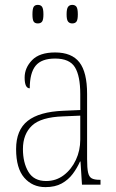

<svg xmlns="http://www.w3.org/2000/svg" viewBox="-20 -757 475 787"><path d="M166 10Q113 10 79.5 -28.5Q46 -67 46 -146Q46 -224 93.5 -261.5Q141 -299 240 -303L309 -306V-371Q309 -446 287 -481.5Q265 -517 206 -517Q150 -517 126 -487.5Q102 -458 102 -395Q81 -395 81 -439Q81 -479 111.5 -510.5Q142 -542 206 -542Q274 -542 305.5 -501.5Q337 -461 337 -372V-105Q337 -68 341 -50Q345 -32 356 -26Q367 -20 388 -20H392V0H316L310 -95H308Q296 -68 278 -44Q260 -20 233 -5Q206 10 166 10ZM169 -15Q210 -15 241.5 -39Q273 -63 291 -101.5Q309 -140 309 -185V-283L239 -280Q148 -277 111 -242Q74 -207 74 -146Q74 -90 96.5 -52.5Q119 -15 169 -15ZM276 -661Q265 -661 259 -668.5Q253 -676 253 -698Q253 -721 259 -729Q265 -737 276 -737Q288 -737 293.5 -729Q299 -721 299 -698Q299 -676 293.5 -668.5Q288 -661 276 -661ZM135 -661Q123 -661 118 -668.5Q113 -676 113 -698Q113 -721 118 -729Q123 -737 135 -737Q147 -737 152.5 -729Q158 -721 158 -698Q158 -676 152.5 -668.5Q147 -661 135 -661Z"/></svg>

Font: Noto Serif Ethiopic Condensed Thin
Style: Regular
Weight: 100
Width: 3
Designer: Monotype Design Team
Foundry: Monotype Imaging Inc.
Version: Version 2.102; ttfautohint (v1.8.4.7-5d5b)